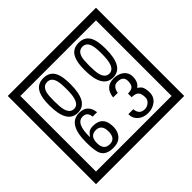

<svg xmlns="http://www.w3.org/2000/svg" viewBox="-230 -1243 1616 1616"><g transform="rotate(-45 577.5 -435.0)"><path d="M1103 90H53V-960H1103ZM1028 15V-885H128V15ZM497 -656Q497 -442 371 -442Q244 -442 244 -656Q244 -744 265 -789Q294 -855 371 -855Q448 -855 477 -789Q497 -745 497 -656ZM444 -656Q444 -723 435 -752Q420 -809 371 -809Q322 -809 306 -752Q298 -723 298 -656Q298 -587 306 -553Q322 -488 371 -488Q419 -488 435 -554Q444 -587 444 -656ZM917 -656Q917 -442 791 -442Q664 -442 664 -656Q664 -744 685 -789Q714 -855 791 -855Q868 -855 897 -789Q917 -745 917 -656ZM864 -656Q864 -723 855 -752Q840 -809 791 -809Q742 -809 726 -752Q718 -723 718 -656Q718 -587 726 -553Q742 -488 791 -488Q839 -488 855 -554Q864 -587 864 -656ZM499 -149Q499 -91 466.5 -56.5Q434 -22 375 -22Q291 -22 264 -73Q243 -111 243 -219Q243 -435 377 -435Q475 -435 488 -332H435Q430 -392 376 -392Q293 -392 297 -225Q318 -253 328 -260Q348 -275 381 -275Q499 -275 499 -149ZM442 -149Q442 -233 373 -233Q303 -233 303 -149Q303 -65 373 -65Q442 -65 442 -149ZM919 -136Q919 -84 880.5 -53Q842 -22 789 -22Q734 -22 700 -51Q662 -82 662 -134H721Q727 -65 790 -65Q818 -65 841 -84.5Q864 -104 864 -132Q864 -177 846 -196Q828 -215 783 -215V-259Q825 -259 841.5 -276Q858 -293 858 -334Q858 -392 789 -392Q738 -392 726 -324H671Q684 -435 788 -435Q839 -435 874 -409Q913 -380 913 -330Q913 -265 871 -238Q895 -222 903 -210Q919 -185 919 -136Z"/></g></svg>

Font: Unicode BMP Fallback SIL
Style: Regular
Weight: 400
Foundry: NRSI, SIL International
Version: Version 5.1 Based on Unicode 5.1